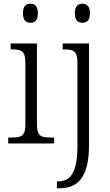

<svg xmlns="http://www.w3.org/2000/svg" viewBox="-20 -769 592 1029"><path d="M143 -647C166 -647 183 -659 183 -698C183 -737 166 -749 143 -749C120 -749 103 -737 103 -698C103 -659 120 -647 143 -647ZM422 -647C444 -647 462 -659 462 -698C462 -737 444 -749 422 -749C399 -749 381 -737 381 -698C381 -659 399 -647 422 -647ZM24 0H270V-32H252C198 -32 178 -39 178 -105V-536H37V-504H46C96 -504 116 -496 116 -431V-103C116 -39 96 -32 42 -32H24ZM285 240H299C391 240 457 189 457 10V-536H316V-504H326C374 -504 395 -496 395 -432V11C395 158 357 203 292 203H285Z"/></svg>

Font: Noto Serif Myanmar SemiCondensed Light
Style: Regular
Weight: 300
Width: 4
Designer: Ben Mitchell and the Monotype Design Team
Foundry: Monotype Imaging Inc.
Version: Version 2.106